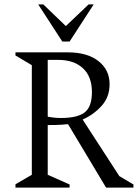

<svg xmlns="http://www.w3.org/2000/svg" viewBox="-20 -849 624 869"><path d="M50 0V-15L124 -58V-554L50 -598V-612H288Q375 -612 425.5 -572.5Q476 -533 476 -468Q476 -410 440 -370Q404 -330 354 -308L520 -52L584 -14V0H460L288 -287Q276 -286 257.5 -284.5Q239 -283 196 -283V-58L295 -14V0ZM196 -321Q225 -315 256 -315Q331 -315 363.5 -340.5Q396 -366 396 -432Q396 -503 355 -540.5Q314 -578 243 -578H196ZM262 -661 153 -829H176L278 -731L381 -829H404L295 -661Z"/></svg>

Font: Ancizar Serif Light
Style: Regular
Weight: 300
Designer: Cesar Puertas, Viviana Monsalve, Julian Moncada, Julian Prieto, Jose Castro, Felipe Aragon, Mariel Hernandez, Sara Alarc
Version: Version 8.100